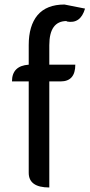

<svg xmlns="http://www.w3.org/2000/svg" viewBox="-20 -829 396 849"><path d="M198 0Q107 0 107 -65V-469H33Q33 -538 107 -543V-630Q107 -715 146 -762Q186 -809 265 -809L356 -791Q336 -722 275 -734V-736Q198 -736 198 -629V-543H313Q313 -469 248 -469H198V0Z"/></svg>

Font: Swei Toothpaste CJK TC
Style: Regular
Weight: 400
Version: Version 1.0